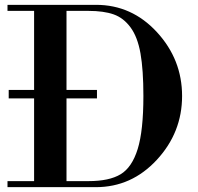

<svg xmlns="http://www.w3.org/2000/svg" viewBox="-20 -774 817 794"><path d="M16 -367V-402H121V-729H11V-754H377Q525 -754 629 -641Q733 -528 733 -377Q733 -226 628.5 -113Q524 0 376 0H11V-25H121V-367ZM345 -729H255V-402H381V-367H255V-25H346Q432 -25 479 -53.5Q526 -82 549.5 -158Q573 -234 573 -377Q573 -485 561 -553Q549 -621 520 -660.5Q491 -700 450 -714.5Q409 -729 345 -729Z"/></svg>

Font: Libre Bodoni
Style: Regular
Weight: 400
Designer: Pablo Impallari, Rodrigo Fuenzalida
Foundry: Pablo Impallari, Rodrigo Fuenzalida
Version: Version 1.001